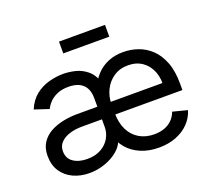

<svg xmlns="http://www.w3.org/2000/svg" viewBox="-125 -888 1166 1061"><g transform="rotate(-20 458.5 -357.5)"><path d="M230.5 12.7Q178.7 12.7 136.2 -6.8Q93.8 -26.4 68.8 -64Q43.9 -101.6 43.9 -155.3Q43.9 -202.1 64.9 -233.4Q85.9 -264.6 120.1 -283Q154.3 -301.3 195.3 -309.3Q236.3 -317.4 276.4 -317.4H817.4L776.4 -286.6Q783.2 -339.8 767.1 -382.3Q751 -424.8 716.3 -449.7Q681.6 -474.6 632.3 -474.6Q583 -474.6 547.4 -450.4Q511.7 -426.3 492.7 -387.5Q473.6 -348.6 473.6 -304.2V-254.9Q473.6 -194.3 494.6 -152.3Q515.6 -110.4 553.2 -88.4Q590.8 -66.4 640.1 -66.4Q672.9 -66.4 699.2 -75.7Q725.6 -85 744.9 -103.8Q764.2 -122.6 774.4 -150.4L859.9 -128.4Q847.2 -86.9 816.9 -55.4Q786.6 -23.9 741.7 -6.1Q696.8 11.7 640.1 11.7Q580.6 11.7 533.4 -8.3Q486.3 -28.3 456.1 -64Q425.8 -99.6 415.5 -146.5L430.7 -422.4Q448.7 -462.4 477.3 -491.7Q505.9 -521 544.7 -536.9Q583.5 -552.7 632.3 -552.7Q675.8 -552.7 717.8 -538.3Q759.8 -523.9 793.9 -491.9Q828.1 -460 848.4 -407.7Q868.7 -355.5 868.7 -279.8V-243.2H277.3Q238.8 -243.2 205.8 -233.2Q172.9 -223.1 152.6 -202.6Q132.3 -182.1 132.3 -150.9Q132.3 -108.4 164.3 -86.7Q196.3 -64.9 245.1 -64.9Q293.9 -64.9 327.4 -84Q360.8 -103 378.2 -133.5Q395.5 -164.1 395.5 -197.3V-368.7Q395.5 -402.3 383.1 -426.3Q370.6 -450.2 345.5 -462.9Q320.3 -475.6 282.2 -475.6Q243.2 -475.6 215.3 -463.4Q187.5 -451.2 170.2 -432.9Q152.8 -414.6 144 -395.5L59.6 -423.3Q80.6 -473.1 116.2 -501.2Q151.9 -529.3 194.8 -541Q237.8 -552.7 279.8 -552.7Q311.5 -552.7 348.6 -544.2Q385.7 -535.6 417.7 -509.5Q449.7 -483.4 465.3 -431.2L448.2 -99.1H438.5Q430.2 -76.2 410.2 -55.9Q390.1 -35.6 361.8 -20.3Q333.5 -4.9 299.8 3.9Q266.1 12.7 230.5 12.7ZM589.8 -728V-658.7H319.3V-728Z"/></g></svg>

Font: Inter Variable LoSnoCo
Style: Regular
Weight: 400
Designer: Rasmus Andersson
Foundry: rsms
Version: Version 4.000;git-a52131595; featfreeze: case,dlig,ss01,ss02